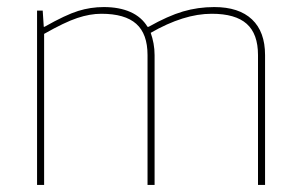

<svg xmlns="http://www.w3.org/2000/svg" viewBox="-20 -524 852 544"><path d="M105 0H85V-494H101L104 -448H106Q166 -482 201.5 -493Q237 -504 274 -504Q318 -504 349.5 -490Q381 -476 398 -448H401Q456 -479 498.5 -491.5Q541 -504 587 -504Q657 -504 694 -469Q731 -434 731 -368V0H711V-368Q711 -428 679 -456.5Q647 -485 580 -485Q540 -485 497 -471.5Q454 -458 407 -431Q412 -417 415 -401Q418 -385 418 -368V0H398V-368Q398 -428 366 -456.5Q334 -485 267 -485Q235 -485 199 -473Q163 -461 105 -428Z"/></svg>

Font: Blinker Thin
Style: Regular
Weight: 100
Designer: Juergen Huber
Foundry: supertype
Version: Version 1.017;hotconv 1.0.117;makeotfexe 2.5.65602